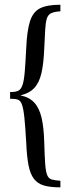

<svg xmlns="http://www.w3.org/2000/svg" viewBox="-20 -651 301 825"><path d="M239.5 154Q196 154 168.5 146Q141.1 137.9 125.4 116.9Q109.7 96 102.4 58.5Q95.2 21 92.7 -37.9Q88.7 -108.1 84.7 -146.4Q80.6 -184.7 74.2 -202Q67.7 -219.4 56.5 -223Q45.2 -226.6 27.4 -226.6H23.4V-255.6H27.4Q47.6 -255.6 58.9 -261.3Q70.2 -266.9 76.6 -285.5Q83.1 -304 86.3 -341.9Q89.5 -379.8 92.7 -444.4Q96 -519.4 108.9 -559.7Q121.8 -600 152 -615.3Q182.3 -630.6 239.5 -630.6V-602.4Q213.7 -600.8 200 -594.4Q186.3 -587.9 181 -570.6Q175.8 -553.2 174.2 -523Q172.6 -492.7 170.2 -444.4Q167.7 -378.2 158.1 -336.7Q148.4 -295.2 127 -272.6Q105.6 -250 67.7 -241.1Q104.8 -233.9 126.6 -210.9Q148.4 -187.9 158.5 -145.6Q168.5 -103.2 170.2 -37.1Q171.8 21 174.2 53.6Q176.6 86.3 182.7 101.2Q188.7 116.1 202 120.2Q215.3 124.2 239.5 125.8Z"/></svg>

Font: Playfair
Style: Regular
Weight: 400
Designer: Claus Eggers Sørensen
Foundry: Claus Eggers Sørensen
Version: Version 2.001;gftools[0.9.30]